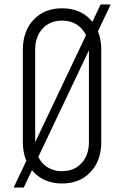

<svg xmlns="http://www.w3.org/2000/svg" viewBox="-20 -803 554 857"><path d="M86 34H41L429 -783H474ZM257 16Q178.5 16 130.2 -35Q82 -86 82 -169V-581Q82 -664.5 130.2 -715.2Q178.5 -766 257 -766Q336 -766 384 -715.2Q432 -664.5 432 -581V-169Q432 -86 384 -35Q336 16 257 16ZM257 -39Q311 -39 344 -74.8Q377 -110.5 377 -169V-581Q377 -639.5 344 -675.2Q311 -711 257 -711Q203 -711 170 -675.2Q137 -639.5 137 -581V-169Q137 -110.5 170 -74.8Q203 -39 257 -39Z"/></svg>

Font: Mohave Light
Style: Regular
Weight: 300
Designer: Gumpita Rahayu
Foundry: Tokotype
Version: Version 2.003